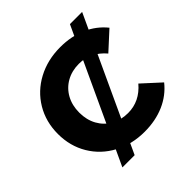

<svg xmlns="http://www.w3.org/2000/svg" viewBox="-219 -932 1165 1165"><g transform="rotate(-45 363.5 -350.0)"><path d="M559.8 -770H664.4L275.1 70H170ZM36.6 -350Q36.6 -454.2 86.2 -537.1Q135.8 -619.9 223 -666.4Q310.2 -712.9 419 -712.9Q513 -712.9 588.3 -680Q663.7 -647.1 713.9 -584.9L598.2 -479Q527.9 -561.4 427.9 -561.4Q367.3 -561.4 320.1 -534.8Q272.9 -508.2 246.4 -460.3Q219.9 -412.3 219.9 -350Q219.9 -287.7 246.4 -239.7Q272.9 -191.8 320.1 -165.2Q367.3 -138.6 427.9 -138.6Q527.9 -138.6 598.2 -221.4L713.9 -115.6Q663.7 -52.9 588.3 -20Q513 12.9 418.6 12.9Q310.2 12.9 223 -33.6Q135.8 -80.1 86.2 -162.9Q36.6 -245.8 36.6 -350Z"/></g></svg>

Font: iiserrat Thin
Style: Regular
Weight: 100
Designer: Akira Ohta
Foundry: Akira Ohta
Version: Version 1.200;Glyphs 3.3.1 (3343)